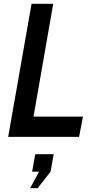

<svg xmlns="http://www.w3.org/2000/svg" viewBox="-20 -720 500 1010"><path d="M23 0 146 -700H260L147.5 -56.5L106 -106.5H416.5L396 0ZM178 270H138.5L185.5 183H149L165.5 91H262.5L246 183Z"/></svg>

Font: Cabin SemiCondensedSemiBold
Style: Italic
Weight: 600
Width: 4
Italic angle: -10°
Designer: Pablo Impallari
Foundry: Pablo Impallari. http://www.impallari.com Igino Marini. http://www.ikern.com
Version: Version 3.001